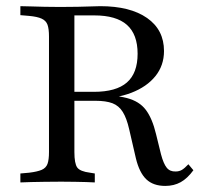

<svg xmlns="http://www.w3.org/2000/svg" viewBox="-20 -591 646 622"><path d="M138.7 -145.2V-472.6Q138.7 -497.6 133.9 -510.9Q129 -524.2 114.9 -530.6Q100.8 -537.1 74.2 -539.5L46 -541.9V-571Q60.5 -571 80.6 -570.2Q100.8 -569.4 124.2 -569Q147.6 -568.5 171 -568.5H179Q207.3 -568.5 231.9 -569Q256.5 -569.4 275.4 -570.2Q294.4 -571 304.8 -571Q401.6 -571 456.5 -532.7Q511.3 -494.4 511.3 -425.8Q511.3 -379 483.5 -344.4Q455.6 -309.7 405.2 -290.3Q354.8 -271 287.1 -271H182.3V-293.5H283.9Q356.5 -293.5 391.1 -323.8Q425.8 -354 425.8 -416.9Q425.8 -479.8 391.1 -510.5Q356.5 -541.1 285.5 -541.1H221V-145.2ZM515.3 11.3Q476.6 11.3 454 -10.1Q431.5 -31.5 420.2 -78.2L398.4 -172.6Q390.3 -208.1 377.8 -228.2Q365.3 -248.4 344.4 -256.5Q323.4 -264.5 288.7 -264.5H187.9V-283.9H280.6Q350.8 -283.9 391.1 -273.4Q431.5 -262.9 452.4 -235.1Q473.4 -207.3 485.5 -156.5L501.6 -91.1Q509.7 -60.5 520.2 -47.6Q530.6 -34.7 549.2 -35.5Q560.5 -35.5 569.4 -40.7Q578.2 -46 590.3 -58.9L606.5 -39.5Q587.1 -12.9 565.3 -0.8Q543.5 11.3 515.3 11.3ZM171 -2.4Q147.6 -2.4 124.2 -2Q100.8 -1.6 80.6 -1.2Q60.5 -0.8 46 0V-29L74.2 -31.5Q100.8 -34.7 114.9 -40.7Q129 -46.8 133.9 -60.1Q138.7 -73.4 138.7 -98.4V-145.2H221V-98.4Q221 -61.3 230.2 -48.4Q239.5 -35.5 271.8 -31.5L287.1 -29V0Q275.8 -0.8 259.3 -1.2Q242.7 -1.6 223.8 -2Q204.8 -2.4 184.7 -2.4H179.8Z"/></svg>

Font: Playfair 5pt SemiExpanded Light
Style: Regular
Weight: 400
Version: Version 2.203